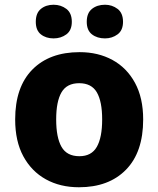

<svg xmlns="http://www.w3.org/2000/svg" viewBox="-20 -780 668 810"><path d="M584 -276Q584 -138 511.5 -64Q439 10 313 10Q234 10 173.5 -23.5Q113 -57 78.5 -120.5Q44 -184 44 -276Q44 -413 116.5 -486.5Q189 -560 316 -560Q394 -560 454.5 -527Q515 -494 549.5 -430.5Q584 -367 584 -276ZM217 -276Q217 -200 239.5 -160.5Q262 -121 315 -121Q366 -121 388.5 -160.5Q411 -200 411 -276Q411 -352 388.5 -390.5Q366 -429 314 -429Q262 -429 239.5 -390.5Q217 -352 217 -276ZM131 -688Q131 -725 152.5 -742.5Q174 -760 206 -760Q237 -760 260 -742.5Q283 -725 283 -688Q283 -652 260 -635Q237 -618 206 -618Q174 -618 152.5 -635Q131 -652 131 -688ZM346 -688Q346 -725 368 -742.5Q390 -760 423 -760Q453 -760 476 -742.5Q499 -725 499 -688Q499 -652 476 -635Q453 -618 423 -618Q390 -618 368 -635Q346 -652 346 -688Z"/></svg>

Font: Noto Sans Thaana ExtraBold
Style: Regular
Weight: 800
Designer: David Williams
Foundry: Google Inc.
Version: Version 3.001; ttfautohint (v1.8.4.7-5d5b)